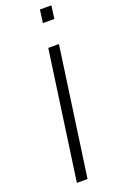

<svg xmlns="http://www.w3.org/2000/svg" viewBox="-176 -973 622 1016"><g transform="rotate(-20 134.5 -464.5)"><path d="M68 0 170 -723H230L128 0ZM188 -856 198 -929H262.5L252.5 -856Z"/></g></svg>

Font: Public Sans Thin ExtraLight
Style: Italic
Weight: 250
Italic angle: -8°
Version: Version 2.001